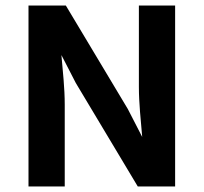

<svg xmlns="http://www.w3.org/2000/svg" viewBox="-20 -674 736 694"><path d="M214 -296C214 -356 207 -416 202 -475L254 -374L478 0H613V-654H482V-360C482 -300 489 -239 494 -179L442 -280L218 -654H83V0H214Z"/></svg>

Font: Falling Sky
Style: SeBd
Weight: 600
Designer: Paul D. Hunt
Foundry: Adobe Systems Incorporated
Version: Version 1.02